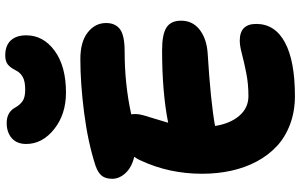

<svg xmlns="http://www.w3.org/2000/svg" viewBox="-224 -851 1132 724"><g transform="rotate(-90 342.0 -489.0)"><path d="M355 -806.2Q272.9 -806.2 217 -850.8Q161.1 -895.5 161.1 -956.1Q161.1 -991.7 183.1 -1010.7Q205.1 -1029.8 240.2 -1029.8Q281.2 -1029.8 298.8 -997.1Q309.1 -979 323.2 -969.5Q337.4 -960 366.2 -960Q397.9 -960 414.3 -969.5Q430.7 -979 439 -996.1Q448.7 -1015.6 460.7 -1025.4Q472.7 -1035.2 495.1 -1035.2Q532.2 -1035.2 551.5 -1014.4Q570.8 -993.7 570.8 -956.1Q570.8 -891.6 512.5 -848.9Q454.1 -806.2 355 -806.2ZM341.8 57.1Q283.7 57.1 235.1 38.8Q186.5 20.5 152.3 -11.5Q118.2 -43.5 94.7 -87.6Q71.3 -131.8 60.1 -183.6Q48.8 -235.4 48.8 -293Q48.8 -416.5 98.1 -522.9Q103.5 -536.6 112.8 -548.8Q73.2 -558.1 51.5 -581.5Q29.8 -605 29.8 -631.8Q29.8 -656.2 40.8 -670.7Q51.8 -685.1 79.1 -694.8Q168 -723.6 278.8 -737.8Q389.6 -752 481 -752Q546.4 -752 581.8 -724.1Q617.2 -696.3 617.2 -654.8Q617.2 -620.1 593.8 -602.5Q570.3 -585 509.8 -585Q385.7 -585 272.9 -560.1Q273.9 -555.2 273.9 -542Q273.9 -530.8 269.3 -514.2Q264.6 -497.6 255.9 -470Q247.1 -442.4 241.2 -420.9Q356 -443.8 515.1 -443.8Q574.7 -443.8 600.3 -427.2Q626 -410.6 626 -372.1Q626 -328.6 592 -302.2Q558.1 -275.9 503.9 -272Q320.3 -260.7 229 -244.1Q237.8 -187.5 267.3 -152.8Q296.9 -118.2 341.8 -118.2Q387.7 -118.2 429.2 -126.5Q470.7 -134.8 501 -142.8Q531.2 -150.9 550.8 -150.9Q613.8 -150.9 613.8 -88.9Q613.8 -18.1 543.9 19.5Q474.1 57.1 341.8 57.1Z"/></g></svg>

Font: Shantell Sans Irregular
Style: Regular
Weight: 800
Designer: Stephen Nixon, Anya Danilova, Shantell Martin
Foundry: Arrow Type
Version: Version 1.006;[9816181b4]